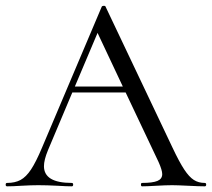

<svg xmlns="http://www.w3.org/2000/svg" viewBox="-24 -657 747 677"><path d="M698 0Q678 0 640 -2Q600 -4 583 -4Q561 -4 527 -2Q493 0 477 0Q473 0 473 -6Q473 -12 477 -12Q514 -12 531 -19Q548 -26 548 -43Q548 -57 535 -86L419 -331H231L145 -127Q131 -93 131 -71Q131 -12 229 -12Q234 -12 234 -6Q234 0 229 0Q211 0 179 -2Q141 -4 111 -4Q85 -4 51 -2Q21 0 1 0Q-4 0 -4 -6Q-4 -12 1 -12Q29 -12 48.5 -22.5Q68 -33 85.5 -59.5Q103 -86 124 -136L335 -634Q336 -636 341.5 -636.5Q347 -637 348 -634L584 -137Q608 -86 625.5 -59.5Q643 -33 659.5 -22.5Q676 -12 698 -12Q703 -12 703 -6Q703 0 698 0ZM409 -352 320 -541 240 -352Z"/></svg>

Font: Cormorant Garamond
Style: Regular
Weight: 400
Designer: Christian Thalmann (Catharsis Fonts)
Version: Version 3.000